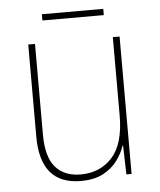

<svg xmlns="http://www.w3.org/2000/svg" viewBox="-49 -682 611 735"><g transform="rotate(-5 256.5 -314.5)"><path d="M428 -528V0H408L405 -111H403Q393 -81 372.5 -53.5Q352 -26 318 -8Q284 10 233 10Q77 10 77 -174V-528H103V-179Q103 -94 137 -54.5Q171 -15 234 -15Q309 -15 355.5 -66.5Q402 -118 402 -227V-528ZM375 -639V-615H139V-639Z"/></g></svg>

Font: Noto Sans Gurmukhi UI SemiCondensed Thin
Style: Regular
Weight: 100
Width: 4
Designer: Jelle Bosma - Monotype Design Team
Foundry: Monotype Imaging Inc.
Version: Version 2.004; ttfautohint (v1.8.4.7-5d5b)